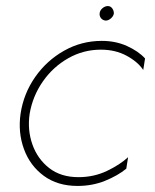

<svg xmlns="http://www.w3.org/2000/svg" viewBox="-20 -605 511 634"><path d="M78 -230Q88 -288 121.5 -336Q155 -384 205 -412.5Q255 -441 313 -441Q361 -441 398 -421Q435 -401 453 -374L459 -412Q437 -436 399.5 -453Q362 -470 316 -470Q249 -470 191.5 -437.5Q134 -405 96 -350.5Q58 -296 48 -230Q39 -168 59 -113Q79 -58 124.5 -24.5Q170 9 236 9Q285 9 327 -8Q369 -25 397 -48L403 -86Q376 -61 333 -40.5Q290 -20 239 -20Q181 -20 142.5 -50Q104 -80 87 -128Q70 -176 78 -230ZM309 -561Q308 -552 313.5 -545Q319 -538 329 -537Q338 -537 346.5 -544.5Q355 -552 356 -561Q356 -570 350.5 -577.5Q345 -585 336 -585Q327 -585 318.5 -578Q310 -571 309 -561Z"/></svg>

Font: Jost ExtraLight
Style: Italic
Weight: 250
Italic angle: -5°
Version: Version 3.710